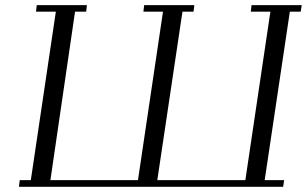

<svg xmlns="http://www.w3.org/2000/svg" viewBox="-20 -722 1186 742"><path d="M53.2 0 56.2 -25.9H99.1L195.8 -676.8H119.1L122.1 -702.1H315.9L313 -676.8H270L174.8 -25.9H513.2L609.9 -676.8H534.2L537.1 -702.1H731L728 -676.8H685.1L587.9 -25.9H928.2L1024.9 -676.8H949.2L952.1 -702.1H1146L1142.1 -676.8H1100.1L1002.9 -25.9H1078.1L1074.2 0Z"/></svg>

Font: Dehuti Alt
Style: Italic
Weight: 400
Version: Version 1.2